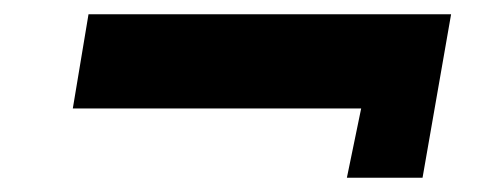

<svg xmlns="http://www.w3.org/2000/svg" viewBox="-20 -424 671 269"><path d="M82 -272H486L466 -175H572L612 -404H104Z"/></svg>

Font: Jost* 700 Bold Italic
Style: Bold Italic
Weight: 700
Italic angle: -10°
Version: Version 3.200; ttfautohint (v0.97) -l 8 -r 50 -G 200 -x 14 -